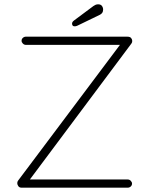

<svg xmlns="http://www.w3.org/2000/svg" viewBox="-20 -870 683 890"><path d="M570 -700Q583 -700 588 -693.5Q593 -687 593 -680Q593 -673 589 -668L111 -28L112 -38H572Q580 -38 586 -32Q592 -26 592 -19Q592 -11 586 -5.5Q580 0 572 0H80Q70 0 65 -7Q60 -14 60 -21Q60 -28 64 -33L539 -666L545 -662H100Q92 -662 86 -668Q80 -674 80 -681Q80 -689 86 -694.5Q92 -700 100 -700ZM326 -748Q319 -748 316.5 -752Q314 -756 314 -760Q314 -765 316.5 -768.5Q319 -772 323 -775L413 -842Q417 -845 422.5 -847.5Q428 -850 435 -850Q447 -850 452.5 -842.5Q458 -835 458 -826Q458 -817 454.5 -811.5Q451 -806 444 -802L347 -755Q343 -753 337.5 -750.5Q332 -748 326 -748Z"/></svg>

Font: Quicksand Light Light
Style: Regular
Weight: 300
Version: Version 3.006